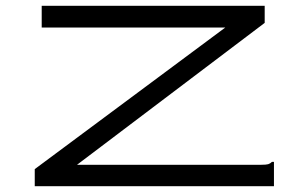

<svg xmlns="http://www.w3.org/2000/svg" viewBox="-20 -643 1040 663"><path d="M100 -59 758 -548H124V-623H894V-564L246 -74H882Q899 -74 906 -76Q913 -78 919 -84H926V0H100Z"/></svg>

Font: Inconsolata UltraExpanded
Style: Regular
Weight: 400
Width: 9
Monospace: yes
Designer: Raph Levien, Cyreal, Brenton Simpson
Foundry: Raph Levien, Cyreal, Google
Version: Version 3.000; ttfautohint (v1.8.2.53-6de2)